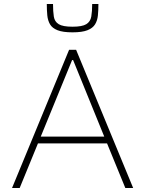

<svg xmlns="http://www.w3.org/2000/svg" viewBox="-20 -936 723 956"><path d="M40 0 324 -688H359L643 0H604L513 -222H169L78 0ZM183 -256H499L344 -637H339ZM341 -775Q293 -775 266.5 -785.5Q240 -796 229 -815Q218 -834 215.5 -859.5Q213 -885 213 -916H244Q244 -879 248 -853.5Q252 -828 272.5 -815.5Q293 -803 341 -803Q389 -803 409.5 -815.5Q430 -828 434.5 -853.5Q439 -879 439 -916H470Q470 -885 467.5 -859.5Q465 -834 453.5 -815Q442 -796 415.5 -785.5Q389 -775 341 -775Z"/></svg>

Font: Saira Thin Thin
Style: Regular
Weight: 250
Version: Version 1.101